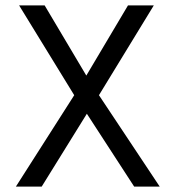

<svg xmlns="http://www.w3.org/2000/svg" viewBox="-20 -694 653 714"><path d="M135 0H39L256 -340L51 -674H146L301 -413L456 -674H552L348 -340L574 0H479L303 -271Z"/></svg>

Font: Hind Siliguri
Style: Regular
Weight: 400
Designer: Jyotish Sonowal
Foundry: Indian Type Foundry
Version: Version 1.000;PS 1.0;hotconv 1.0.86;makeotf.lib2.5.63406; tt